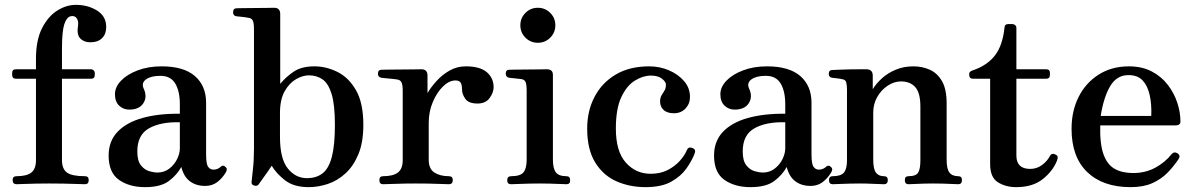

<svg xmlns="http://www.w3.org/2000/svg" viewBox="-20 -758 4917 790"><path d="M48 0Q32 0 32 -17Q32 -33 48 -33Q90 -33 109 -48Q128 -63 128 -99V-434H46Q30 -434 30 -450V-458Q30 -473 46 -473H128V-516Q128 -593 153 -642Q178 -691 215.5 -714.5Q253 -738 292 -738Q342 -738 379.5 -714.5Q417 -691 417 -647Q417 -618 400 -601Q383 -584 351 -584Q326 -584 310.5 -599.5Q295 -615 301 -652Q304 -671 295.5 -683Q287 -695 270 -691Q254 -687 244.5 -658Q235 -629 235 -558V-473H355Q361 -473 365.5 -468.5Q370 -464 370 -458V-450Q370 -434 355 -434H235V-99Q235 -63 255.5 -48Q276 -33 330 -33Q345 -33 345 -17Q345 0 330 0Q323 0 297.5 -1Q272 -2 240.5 -2.5Q209 -3 181 -3Q157 -3 128.5 -2.5Q100 -2 77.5 -1Q55 0 48 0Z M577 12Q512 12 469.5 -18Q427 -48 427 -118Q427 -177 463.5 -215.5Q500 -254 566 -272.5Q632 -291 720 -290V-329Q720 -383 701 -414.5Q682 -446 640 -446Q601 -446 581 -431.5Q561 -417 571 -394Q587 -360 570 -333.5Q553 -307 512 -307Q487 -307 470 -323.5Q453 -340 453 -370Q453 -400 478 -426Q503 -452 546.5 -468.5Q590 -485 645 -485Q736 -485 782 -445Q828 -405 828 -335V-123Q828 -83 836.5 -71.5Q845 -60 858 -60Q868 -60 875.5 -63.5Q883 -67 887 -71Q898 -82 909 -70Q914 -65 913 -59Q912 -53 908 -47Q894 -24 873.5 -8.5Q853 7 824 7Q787 7 761.5 -12Q736 -31 726 -71Q708 -38 674.5 -13Q641 12 577 12ZM627 -48Q656 -48 677 -64.5Q698 -81 709 -104Q720 -127 720 -148V-255Q641 -257 593 -230Q545 -203 545 -135Q545 -96 560 -77.5Q575 -59 594.5 -53.5Q614 -48 627 -48Z M1250 12Q1189 12 1153 -16Q1117 -44 1098 -76Q1094 -69 1082.5 -53Q1071 -37 1060 -21.5Q1049 -6 1044 1Q1038 9 1026 5.5Q1014 2 1015 -9Q1016 -21 1020.5 -60Q1025 -99 1025 -147V-637Q1025 -665 1019.5 -674.5Q1014 -684 1000 -685Q993 -687 976.5 -688.5Q960 -690 953 -691Q939 -693 939 -707Q939 -724 954 -724Q957 -724 979 -724.5Q1001 -725 1028.5 -725Q1056 -725 1079 -725.5Q1102 -726 1108 -726Q1133 -726 1133 -700V-413Q1157 -442 1189 -463.5Q1221 -485 1274 -485Q1322 -485 1368.5 -462Q1415 -439 1445 -386.5Q1475 -334 1475 -244Q1475 -172 1454.5 -123Q1434 -74 1401 -44Q1368 -14 1328.5 -1Q1289 12 1250 12ZM1243 -25Q1282 -25 1307.5 -45Q1333 -65 1345.5 -113Q1358 -161 1358 -244Q1358 -327 1344.5 -371Q1331 -415 1307 -431.5Q1283 -448 1251 -448Q1226 -448 1198.5 -432.5Q1171 -417 1151.5 -383Q1132 -349 1132 -293V-195Q1132 -105 1164 -65Q1196 -25 1243 -25Z M1556 0Q1541 0 1541 -17Q1541 -33 1556 -33Q1597 -33 1617 -48Q1637 -63 1637 -99V-385Q1637 -407 1632.5 -418Q1628 -429 1614 -431Q1609 -432 1595 -433.5Q1581 -435 1567.5 -436Q1554 -437 1549 -438Q1535 -441 1535 -454Q1535 -471 1550 -471Q1553 -471 1576.5 -471.5Q1600 -472 1629.5 -472Q1659 -472 1683.5 -472.5Q1708 -473 1714 -473Q1739 -473 1739 -447V-375Q1753 -399 1776 -424.5Q1799 -450 1829.5 -467.5Q1860 -485 1897 -485Q1955 -485 1983 -461Q2011 -437 2011 -399Q2011 -377 1994.5 -354.5Q1978 -332 1945 -332Q1908 -332 1894.5 -351.5Q1881 -371 1881 -390Q1881 -410 1875 -418.5Q1869 -427 1854 -427Q1828 -427 1802.5 -402Q1777 -377 1760.5 -337.5Q1744 -298 1744 -252V-101Q1744 -63 1767.5 -48Q1791 -33 1827 -33Q1843 -33 1843 -17Q1843 0 1827 0Q1817 0 1780.5 -1.5Q1744 -3 1690 -3Q1644 -3 1605.5 -1.5Q1567 0 1556 0Z M2083 0Q2067 0 2067 -16Q2067 -33 2083 -33Q2121 -33 2134 -49Q2147 -65 2147 -101V-385Q2147 -413 2141.5 -422.5Q2136 -432 2122 -433Q2115 -434 2098.5 -435.5Q2082 -437 2075 -438Q2061 -441 2061 -455Q2061 -471 2076 -471Q2079 -471 2101 -471.5Q2123 -472 2150.5 -472Q2178 -472 2201 -472.5Q2224 -473 2230 -473Q2255 -473 2255 -450V-101Q2255 -65 2267 -49Q2279 -33 2311 -33Q2326 -33 2326 -16Q2326 0 2311 0Q2304 0 2284 -1Q2264 -2 2241 -2.5Q2218 -3 2200 -3Q2183 -3 2158 -2.5Q2133 -2 2111.5 -1Q2090 0 2083 0ZM2193 -582Q2163 -582 2142 -603Q2121 -624 2121 -654Q2121 -684 2142 -705Q2163 -726 2193 -726Q2223 -726 2244 -705Q2265 -684 2265 -654Q2265 -624 2244 -603Q2223 -582 2193 -582Z M2636 12Q2571 12 2516.5 -12Q2462 -36 2429 -89.5Q2396 -143 2396 -229Q2396 -301 2426 -359Q2456 -417 2513 -451Q2570 -485 2651 -485Q2695 -485 2733 -468.5Q2771 -452 2795 -424Q2819 -396 2819 -359Q2819 -331 2800.5 -311.5Q2782 -292 2753 -292Q2724 -292 2709.5 -306.5Q2695 -321 2696 -344Q2697 -358 2702.5 -366.5Q2708 -375 2714 -385Q2720 -395 2720 -410Q2720 -421 2704 -434Q2688 -447 2658 -447Q2626 -447 2592.5 -426.5Q2559 -406 2536.5 -358.5Q2514 -311 2514 -229Q2514 -135 2555 -89Q2596 -43 2657 -43Q2697 -43 2726.5 -58Q2756 -73 2776.5 -95.5Q2797 -118 2806 -140Q2813 -156 2829 -149Q2845 -143 2838 -126Q2827 -97 2804.5 -65Q2782 -33 2742 -10.5Q2702 12 2636 12Z M3068 12Q3003 12 2960.5 -18Q2918 -48 2918 -118Q2918 -177 2954.5 -215.5Q2991 -254 3057 -272.5Q3123 -291 3211 -290V-329Q3211 -383 3192 -414.5Q3173 -446 3131 -446Q3092 -446 3072 -431.5Q3052 -417 3062 -394Q3078 -360 3061 -333.5Q3044 -307 3003 -307Q2978 -307 2961 -323.5Q2944 -340 2944 -370Q2944 -400 2969 -426Q2994 -452 3037.5 -468.5Q3081 -485 3136 -485Q3227 -485 3273 -445Q3319 -405 3319 -335V-123Q3319 -83 3327.5 -71.5Q3336 -60 3349 -60Q3359 -60 3366.5 -63.5Q3374 -67 3378 -71Q3389 -82 3400 -70Q3405 -65 3404 -59Q3403 -53 3399 -47Q3385 -24 3364.5 -8.5Q3344 7 3315 7Q3278 7 3252.5 -12Q3227 -31 3217 -71Q3199 -38 3165.5 -13Q3132 12 3068 12ZM3118 -48Q3147 -48 3168 -64.5Q3189 -81 3200 -104Q3211 -127 3211 -148V-255Q3132 -257 3084 -230Q3036 -203 3036 -135Q3036 -96 3051 -77.5Q3066 -59 3085.5 -53.5Q3105 -48 3118 -48Z M3406 0Q3391 0 3391 -17Q3391 -33 3406 -33Q3440 -33 3452.5 -48Q3465 -63 3465 -99V-387Q3465 -407 3462 -418.5Q3459 -430 3446 -432Q3439 -434 3425 -435.5Q3411 -437 3404 -438Q3390 -440 3390 -454Q3390 -470 3405 -470Q3408 -470 3428 -471Q3448 -472 3473 -472.5Q3498 -473 3519 -473Q3540 -473 3546 -473Q3571 -472 3571 -447V-391Q3585 -414 3608.5 -435.5Q3632 -457 3665 -471Q3698 -485 3738 -485Q3775 -485 3806 -471Q3837 -457 3856 -424Q3875 -391 3875 -333V-101Q3875 -63 3886.5 -48Q3898 -33 3923 -33Q3938 -33 3938 -17Q3938 0 3923 0Q3916 0 3898 -1Q3880 -2 3859 -2.5Q3838 -3 3820 -3Q3803 -3 3782 -2.5Q3761 -2 3743.5 -1Q3726 0 3718 0Q3703 0 3703 -17Q3703 -33 3718 -33Q3749 -33 3758 -48Q3767 -63 3767 -99V-319Q3767 -376 3746 -399.5Q3725 -423 3687 -423Q3659 -423 3632.5 -405.5Q3606 -388 3589.5 -359Q3573 -330 3573 -295V-101Q3573 -63 3584 -48Q3595 -33 3617 -33Q3633 -33 3633 -17Q3633 0 3617 0Q3606 0 3575.5 -1.5Q3545 -3 3519 -3Q3502 -3 3478 -2.5Q3454 -2 3434 -1Q3414 0 3406 0Z M4161 12Q4118 12 4086 -8Q4054 -28 4054 -83V-434H3984Q3968 -434 3968 -450V-453Q3968 -460 3972.5 -463.5Q3977 -467 3984 -469Q4042 -489 4073.5 -529.5Q4105 -570 4113 -643Q4113 -659 4129 -659H4146Q4152 -659 4157 -654.5Q4162 -650 4162 -643V-473H4284Q4300 -473 4300 -458V-450Q4300 -434 4284 -434H4162V-118Q4162 -63 4219 -63Q4246 -63 4267.5 -79Q4289 -95 4300 -116Q4308 -131 4325 -121Q4332 -117 4332 -111Q4332 -105 4329 -97Q4312 -54 4270.5 -21Q4229 12 4161 12Z M4632 12Q4518 12 4453.5 -50Q4389 -112 4389 -228Q4389 -301 4418 -359Q4447 -417 4500.5 -451Q4554 -485 4625 -485Q4679 -485 4719 -464Q4759 -443 4785 -409Q4811 -375 4824 -335.5Q4837 -296 4837 -258Q4837 -242 4817 -242H4507Q4505 -166 4520.5 -123Q4536 -80 4567 -63Q4598 -46 4642 -46Q4693 -46 4733.5 -68Q4774 -90 4800 -123Q4811 -136 4825 -127Q4839 -118 4829 -103Q4809 -73 4783.5 -47Q4758 -21 4721.5 -4.5Q4685 12 4632 12ZM4509 -281H4717Q4719 -329 4710.5 -367Q4702 -405 4681.5 -427Q4661 -449 4623 -449Q4575 -449 4548 -403.5Q4521 -358 4509 -281Z"/></svg>

Font: Zen Antique
Style: Regular
Weight: 400
Designer: Yoshimichi Ohira
Foundry: Positype
Version: Version 1.001